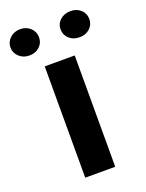

<svg xmlns="http://www.w3.org/2000/svg" viewBox="-199 -804 661 872"><g transform="rotate(-20 131.5 -367.5)"><path d="M10 -735Q40 -735 59.5 -716.5Q79 -698 79 -671Q79 -644 59.5 -626Q40 -608 10 -608Q-19 -608 -39 -626.5Q-59 -645 -59 -671Q-59 -698 -39 -716.5Q-19 -735 10 -735ZM253 -734Q283 -734 302.5 -716Q322 -698 322 -671Q322 -644 302.5 -626Q283 -608 253 -608Q222 -608 202.5 -626Q183 -644 183 -671Q183 -698 203 -716Q223 -734 253 -734ZM58 -538H203V0H58Z"/></g></svg>

Font: Freesentation 8 ExtraBold
Style: Regular
Weight: 800
Designer: glyphs from Roboto by Christian Robertson / Hangul glyphs from Noto Sans CJK(Source Han Sans) by Jang Soo-young and Kang
Foundry: PT&
Version: Version 2.001